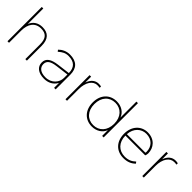

<svg xmlns="http://www.w3.org/2000/svg" viewBox="169 -1651 2645 2645"><g transform="rotate(45 1491.0 -329.0)"><path d="M474 0V-286C474 -421 411 -480 300 -480C216 -480 154 -437 126 -366V-668H96V0H126V-237C126 -366 185 -452 300 -452C396 -452 444 -405 444 -286V0Z M816 10C899 10 965 -25 1004 -96V0H1034V-286C1034 -411 968 -480 835 -480C766 -480 709 -450 670 -410L688 -387C739 -432 778 -452 835 -452C946 -452 1003 -397 1004 -288L816 -264C701 -249 636 -211 636 -128C636 -45 700 10 816 10ZM816 -18C720 -18 668 -61 668 -128C668 -195 721 -224 816 -236L1004 -260V-192C1004 -108 936 -18 816 -18Z M1256 0V-227C1256 -363 1318 -448 1401 -448C1417 -448 1432 -447 1448 -444V-470C1437 -474 1420 -476 1401 -476C1333 -476 1283 -432 1256 -356V-470H1226V0Z M1747 10C1839 10 1912 -37 1940 -113V0H1970V-668H1940V-357C1912 -433 1839 -480 1747 -480C1615 -480 1522 -385 1522 -235C1522 -85 1615 10 1747 10ZM1747 -18C1635 -18 1554 -100 1554 -235C1554 -370 1635 -452 1747 -452C1859 -452 1940 -370 1940 -235C1940 -100 1859 -18 1747 -18Z M2361 10C2438 10 2493 -12 2540 -59L2522 -82C2477 -39 2429 -18 2361 -18C2247 -18 2164 -98 2164 -230H2549C2554 -241 2560 -259 2560 -278C2560 -387 2484 -480 2351 -480C2227 -480 2132 -385 2132 -235C2132 -85 2225 10 2361 10ZM2351 -452C2463 -452 2528 -376 2528 -278C2528 -271 2528 -263 2525 -258H2164C2172 -381 2255 -452 2351 -452Z M2752 0V-227C2752 -363 2814 -448 2897 -448C2913 -448 2928 -447 2944 -444V-470C2933 -474 2916 -476 2897 -476C2829 -476 2779 -432 2752 -356V-470H2722V0Z"/></g></svg>

Font: Gantari Thin
Style: Regular
Weight: 250
Designer: Anugrah Pasau
Foundry: Lafontype
Version: Version 1.000